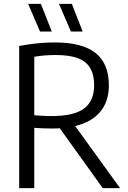

<svg xmlns="http://www.w3.org/2000/svg" viewBox="-20 -966 657 986"><path d="M78.5 0V-730Q105 -735 134 -739Q163 -743 194.8 -745.5Q226.5 -748 262.5 -748Q402 -748 470.5 -694Q539 -640 539 -528.5Q539 -455 505.2 -405.8Q471.5 -356.5 406.5 -331.2Q341.5 -306 246.5 -306Q218 -306 197.2 -307Q176.5 -308 156 -309.5V0ZM507.5 0 258.5 -347H345.5L596.5 0ZM245.5 -370Q360 -370 411.8 -408.8Q463.5 -447.5 463.5 -528.5Q463.5 -582 443.2 -616.5Q423 -651 379.5 -667.2Q336 -683.5 267 -683.5Q233.5 -683.5 207.8 -681.2Q182 -679 156 -674.5V-374Q173 -373 186.8 -372Q200.5 -371 214.5 -370.5Q228.5 -370 245.5 -370ZM344 -804 283 -946H349L404.5 -804ZM185.5 -804 124.5 -946H190L246 -804Z"/></svg>

Font: Encode Sans SC SemiCondensed
Style: Regular
Weight: 400
Width: 4
Designer: Multiple Designers
Foundry: Impallari Type
Version: Version 3.002